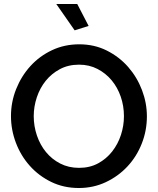

<svg xmlns="http://www.w3.org/2000/svg" viewBox="-20 -937 792 962"><path d="M375 5Q299 5 236.5 -25.5Q174 -56 129 -106.5Q84 -157 59.5 -222Q35 -287 35 -355Q35 -426 61 -491Q87 -556 132.5 -606Q178 -656 240.5 -685.5Q303 -715 377 -715Q453 -715 515.5 -683.5Q578 -652 622.5 -601Q667 -550 691.5 -485.5Q716 -421 716 -354Q716 -283 690.5 -218Q665 -153 619 -103.5Q573 -54 510.5 -24.5Q448 5 375 5ZM149 -355Q149 -305 165 -258Q181 -211 210.5 -175Q240 -139 282 -117.5Q324 -96 376 -96Q430 -96 471.5 -118.5Q513 -141 542 -178Q571 -215 586 -261Q601 -307 601 -355Q601 -406 585 -452.5Q569 -499 539.5 -534.5Q510 -570 468.5 -591.5Q427 -613 376 -613Q322 -613 280 -590.5Q238 -568 209 -532Q180 -496 164.5 -449.5Q149 -403 149 -355ZM262 -917H367L424 -807L354 -785Z"/></svg>

Font: Oxford Sans SemiBold
Style: Regular
Weight: 600
Designer: Matt McInerney, Pablo Impallari, Rodrigo Fuenzalida
Foundry: Matt McInerney, Pablo Impallari, Rodrigo Fuenzalida
Version: Version 3.000g; ttfautohint (v1.5) -l 8 -r 28 -G 28 -x 14 -D